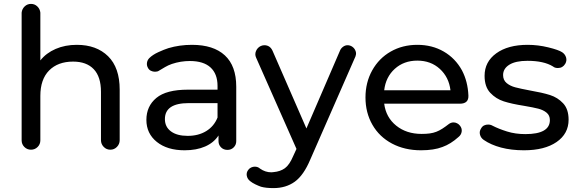

<svg xmlns="http://www.w3.org/2000/svg" viewBox="-20 -765 2966 985"><path d="M374 -535Q475 -535 534.5 -476.5Q594 -418 594 -305V-46Q594 -26 580 -11.5Q566 3 546 3Q526 3 512 -11.5Q498 -26 498 -46V-294Q498 -371 461 -410Q424 -449 355 -449Q277 -449 232 -403.5Q187 -358 187 -273V-45Q187 -25 173 -11Q159 3 139 3Q119 3 105 -11Q91 -25 91 -45V-700Q93 -719 106.5 -732Q120 -745 139 -745Q158 -745 171.5 -732Q185 -719 187 -700V-455Q217 -493 265.5 -514Q314 -535 374 -535Z M965 -535Q1075 -535 1133.5 -481Q1192 -427 1192 -320V-41Q1192 -22 1179 -9Q1166 4 1147 4Q1127 4 1114 -9Q1101 -22 1101 -41V-70Q1077 -33 1032.5 -13.5Q988 6 927 6Q838 6 784.5 -37Q731 -80 731 -150Q731 -220 782 -262.5Q833 -305 944 -305H1096V-324Q1096 -386 1060 -419Q1024 -452 954 -452Q907 -452 862 -437Q842 -430 827 -421Q812 -412 795 -402Q788 -397 775 -397Q764 -397 754 -402Q744 -407 739 -417Q732 -429 734 -443Q736 -457 746 -467Q763 -484 792.5 -497.5Q822 -511 844 -518Q901 -535 965 -535ZM943 -68Q998 -68 1038 -92.5Q1078 -117 1096 -162V-236H948Q826 -236 826 -154Q826 -114 857 -91Q888 -68 943 -68Z M1263 164Q1249 153 1246 136.5Q1243 120 1254 106Q1260 98 1269 94Q1278 90 1287 90Q1303 90 1314 100Q1341 119 1372 119Q1377 119 1383 118Q1418 115 1441.5 98Q1465 81 1484 36L1501 -1L1294 -469Q1286 -486 1293.5 -503.5Q1301 -521 1318 -529Q1323 -531 1327 -532Q1331 -533 1336 -533Q1365 -533 1378 -505L1552 -106L1725 -507Q1730 -518 1740.5 -525.5Q1751 -533 1763 -533Q1776 -533 1787 -525.5Q1798 -518 1803 -506Q1808 -495 1806 -484.5Q1804 -474 1799 -465L1572 53Q1538 134 1492.5 167Q1447 200 1383 200Q1344 200 1319 193Q1305 188 1289.5 180.5Q1274 173 1263 164Z M2383 -275Q2385 -233 2339 -233H1951Q1960 -163 2012.5 -120.5Q2065 -78 2143 -78Q2167 -78 2185 -80.5Q2203 -83 2218.5 -89Q2234 -95 2249.5 -105Q2265 -115 2283 -129Q2294 -137 2307 -137Q2316 -137 2325 -132.5Q2334 -128 2340 -120Q2351 -106 2348.5 -89.5Q2346 -73 2332 -62Q2292 -26 2250 -11Q2206 6 2140 6Q2056 6 1991 -28.5Q1926 -63 1890.5 -125Q1855 -187 1855 -265Q1855 -342 1889.5 -404Q1924 -466 1984.5 -500.5Q2045 -535 2121 -535Q2197 -535 2256.5 -500.5Q2316 -466 2350 -404Q2380 -347 2383 -275ZM2121 -454Q2052 -454 2005.5 -412Q1959 -370 1951 -302H2291Q2283 -369 2236.5 -411.5Q2190 -454 2121 -454Z M2668 6Q2603 6 2550.5 -8Q2498 -22 2462 -47Q2447 -57 2442.5 -74Q2438 -91 2448 -106Q2454 -117 2463.5 -121.5Q2473 -126 2484 -126Q2497 -126 2507 -120Q2538 -104 2581 -90.5Q2624 -77 2675 -77Q2801 -77 2801 -149Q2801 -173 2784 -187Q2767 -201 2741.5 -207.5Q2716 -214 2669 -222Q2605 -232 2564.5 -245Q2524 -258 2495 -289Q2466 -320 2466 -376Q2466 -448 2526 -491.5Q2586 -535 2687 -535Q2740 -535 2793 -522Q2846 -509 2864 -497Q2879 -487 2884 -470.5Q2889 -454 2880 -438Q2867 -416 2842 -416Q2826 -416 2817 -424Q2770 -453 2686 -453Q2625 -453 2593 -433Q2561 -413 2561 -380Q2561 -354 2579 -339Q2597 -324 2623.5 -317Q2650 -310 2698 -301Q2762 -290 2801.5 -277.5Q2841 -265 2869 -235Q2897 -205 2897 -151Q2897 -79 2835.5 -36.5Q2774 6 2668 6Z"/></svg>

Font: Sepalumica Med
Style: Regular
Weight: 500
Designer: Julieta Ulanovsky
Foundry: Julieta Ulanovsky
Version: Version 7.200